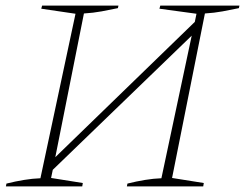

<svg xmlns="http://www.w3.org/2000/svg" viewBox="-20 -664 873 684"><path d="M1 0 3 -10Q35 -18 65.5 -23Q96 -28 124 -29L249 -615L127 -633L130 -644H402L400 -635Q372 -629 342 -623.5Q312 -618 279 -616L177 -104L674 -586L680 -615L548 -633L551 -644H833L831 -635Q803 -629 773 -623.5Q743 -618 710 -616L593 -30L706 -12L704 0H432L434 -10Q466 -18 496.5 -23Q527 -28 555 -29L663 -537L168 -59L162 -30L275 -12L273 0Z"/></svg>

Font: Piazzolla Thin
Style: Italic
Weight: 100
Italic angle: -11.3°
Designer: Juan Pablo del Peral
Foundry: Huerta Tipografica
Version: Version 1.330